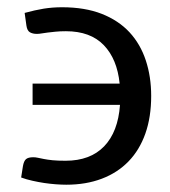

<svg xmlns="http://www.w3.org/2000/svg" viewBox="-20 -505 472 532"><path d="M48.3 -469.2Q63 -473.1 75.9 -476.1Q88.9 -479 101.1 -481Q113.3 -482.9 125.7 -483.9Q138.2 -484.9 151.9 -484.9Q215.3 -484.9 262 -466.6Q308.6 -448.2 338.9 -415.5Q369.1 -382.8 384 -337.6Q398.9 -292.5 398.9 -239.3Q398.9 -180.7 382.8 -135Q366.7 -89.4 336.2 -57.9Q305.7 -26.4 262 -9.8Q218.3 6.8 163.6 6.8Q150.4 6.8 134.5 5.6Q118.7 4.4 102.3 2Q85.9 -0.5 69.6 -4.2Q53.2 -7.8 38.6 -13.2L43.5 -44.4Q45.9 -58.6 52 -64Q58.1 -69.3 72.3 -69.3Q78.1 -69.3 84.7 -67.9Q91.3 -66.4 101.3 -64.5Q111.3 -62.5 125.7 -61Q140.1 -59.6 161.6 -59.6Q230 -59.6 268.6 -99.6Q307.1 -139.6 312.5 -214.4H70.3V-273.4H311.5Q304.7 -341.3 267.6 -379.9Q230.5 -418.5 162.6 -418.5Q146 -418.5 133.8 -417.2Q121.6 -416 112.1 -414.8Q102.5 -413.6 95.5 -412.4Q88.4 -411.1 82 -411.1Q70.8 -411.1 63 -415.5Q55.2 -419.9 53.2 -434.1Z"/></svg>

Font: Carlito
Style: Regular
Weight: 400
Designer: Lukasz Dziedzic
Foundry: tyPoland Lukasz Dziedzic
Version: Version 1.104